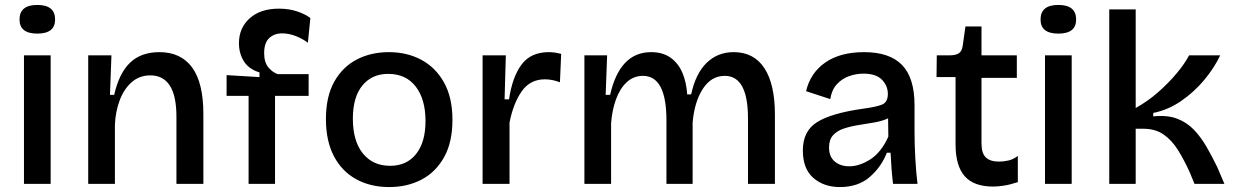

<svg xmlns="http://www.w3.org/2000/svg" viewBox="-20 -744 4996 777"><path d="M77 0V-520H185V0ZM131 -608Q59 -608 59 -665Q59 -724 131 -724Q203 -724 203 -665Q203 -608 131 -608Z M337 0V-520H431L425 -360H442Q462 -448 506.5 -490.5Q551 -533 625 -533Q712 -533 757.5 -471Q803 -409 803 -282V0H694V-271Q694 -357 667 -398Q640 -439 589 -439Q544 -439 512.5 -411Q481 -383 464 -337Q447 -291 445 -238V0Z M986 0V-356H897V-440L1030 -432V-451Q987 -464 967 -496Q947 -528 947 -569Q947 -631 990.5 -670Q1034 -709 1109 -709Q1149 -709 1182 -698Q1215 -687 1236 -671L1226 -571Q1205 -587 1177 -598Q1149 -609 1122 -609Q1090 -609 1069.5 -590Q1049 -571 1049 -529Q1049 -492 1066 -471.5Q1083 -451 1104 -444H1229V-356H1093V0Z M1555 13Q1479 13 1421 -19Q1363 -51 1331 -112.5Q1299 -174 1299 -262Q1299 -353 1332.5 -413Q1366 -473 1423.5 -503Q1481 -533 1554 -533Q1627 -533 1685 -502Q1743 -471 1777 -410Q1811 -349 1811 -259Q1811 -168 1777 -107.5Q1743 -47 1685.5 -17Q1628 13 1555 13ZM1559 -73Q1626 -73 1664 -121Q1702 -169 1702 -254Q1702 -342 1662.5 -393.5Q1623 -445 1551 -445Q1485 -445 1446.5 -398Q1408 -351 1408 -264Q1408 -173 1448.5 -123Q1489 -73 1559 -73Z M1933 0V-520H2027L2022 -342H2040Q2053 -432 2090.5 -482.5Q2128 -533 2201 -533Q2211 -533 2223 -531.5Q2235 -530 2251 -526L2246 -411Q2215 -423 2185 -423Q2125 -423 2091 -374Q2057 -325 2042 -248V0Z M2345 0V-520H2437L2431 -360H2449Q2488 -533 2615 -533Q2663 -533 2694.5 -510Q2726 -487 2742 -448.5Q2758 -410 2761 -362H2777Q2795 -446 2839.5 -489.5Q2884 -533 2949 -533Q3031 -533 3073.5 -468Q3116 -403 3116 -279V0H3007V-265Q3007 -437 2913 -437Q2858 -437 2824 -384Q2790 -331 2783 -248V0H2677V-257Q2677 -437 2582 -437Q2544 -437 2516.5 -411.5Q2489 -386 2473 -342.5Q2457 -299 2453 -245V0Z M3379 13Q3314 13 3271.5 -24Q3229 -61 3229 -135Q3229 -214 3287 -250Q3345 -286 3472 -304Q3525 -311 3549 -320.5Q3573 -330 3573 -364Q3573 -397 3549 -421.5Q3525 -446 3474 -446Q3445 -446 3416.5 -436Q3388 -426 3367 -403.5Q3346 -381 3340 -343L3242 -375Q3260 -450 3320.5 -491.5Q3381 -533 3477 -533Q3580 -533 3630.5 -481Q3681 -429 3681 -318V-212Q3681 -162 3684 -105.5Q3687 -49 3693 0H3594Q3587 -58 3584 -126H3569Q3547 -69 3500 -28Q3453 13 3379 13ZM3417 -71Q3458 -71 3502 -99Q3546 -127 3575 -191L3574 -265Q3550 -254 3518.5 -248.5Q3487 -243 3455 -238Q3423 -233 3395.5 -224Q3368 -215 3351.5 -197Q3335 -179 3335 -147Q3335 -110 3358 -90.5Q3381 -71 3417 -71Z M3999 11Q3921 11 3884 -31Q3847 -73 3847 -160V-432H3770L3771 -520H3822Q3848 -520 3860.5 -528.5Q3873 -537 3876 -559L3887 -637H3952V-520H4095V-429H3952V-163Q3952 -124 3969.5 -107Q3987 -90 4023 -90Q4041 -90 4061 -94.5Q4081 -99 4099 -113V-7Q4069 3 4044 7Q4019 11 3999 11Z M4209 0V-520H4317V0ZM4263 -608Q4191 -608 4191 -665Q4191 -724 4263 -724Q4335 -724 4335 -665Q4335 -608 4263 -608Z M4469 0V-706H4576V-307Q4625 -334 4667.5 -371.5Q4710 -409 4742.5 -448Q4775 -487 4792 -520H4918Q4894 -469 4853 -420Q4812 -371 4759.5 -335Q4707 -299 4647 -287V-273Q4703 -279 4743 -264Q4783 -249 4812 -218.5Q4841 -188 4863.5 -148.5Q4886 -109 4906 -68L4935 0H4814L4795 -46Q4772 -97 4747 -137Q4722 -177 4688.5 -200Q4655 -223 4607 -223H4576V0Z"/></svg>

Font: Bricolage Grotesque 12pt Medium
Style: Regular
Weight: 500
Designer: Mathieu Triay
Foundry: Atelier Triay
Version: Version 1.001; ttfautohint (v1.8.4.7-5d5b);gftools[0.9.33.de